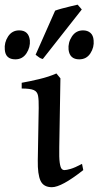

<svg xmlns="http://www.w3.org/2000/svg" viewBox="-59 -781 418 816"><path d="M294.9 -58.1Q202.6 14.6 161.6 14.6Q126 14.6 113.3 -12.7Q100.6 -40 101.6 -99.1L105.5 -321.8Q106 -356 102.8 -373.8Q99.6 -391.6 84.5 -398.2Q69.3 -404.8 33.2 -404.8V-429.2Q64.5 -434.6 106.7 -444.6Q148.9 -454.6 180.7 -468.8L197.8 -448.2L192.9 -155.8Q191.9 -110.4 194.8 -89.8Q197.8 -69.3 202.9 -63.7Q208 -58.1 214.8 -58.1Q223.1 -58.1 241.2 -63.2Q259.3 -68.4 289.6 -84.5ZM338.9 -609.4Q341.8 -580.1 325.2 -554.4Q308.6 -528.8 277.8 -528.8Q237.3 -528.8 232.4 -569.8Q229.5 -600.1 246.6 -626Q263.7 -651.9 293.9 -651.9Q313 -651.9 325.2 -641.4Q337.4 -630.9 338.9 -609.4ZM123 -530.3Q115.2 -531.7 108.2 -536.4Q101.1 -541 92.3 -548.3L175.3 -735.8Q185.5 -739.7 203.4 -744.6Q221.2 -749.5 240 -753.9Q258.8 -758.3 271 -761.2L288.6 -740.7ZM67.9 -609.4Q70.3 -580.1 53.5 -554.4Q36.6 -528.8 6.3 -528.8Q-35.6 -528.8 -38.6 -569.8Q-41.5 -600.1 -24.7 -626Q-7.8 -651.9 22.5 -651.9Q63 -651.9 67.9 -609.4Z"/></svg>

Font: Gentium Book Plus
Style: Regular
Weight: 400
Designer: Victor Gaultney, Annie Olsen, Iska Routamaa, Becca Hirsbrunner
Foundry: SIL International
Version: Version 6.101